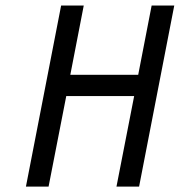

<svg xmlns="http://www.w3.org/2000/svg" viewBox="-20 -687 707 707"><path d="M205.1 -666.7H288.4L238.9 -411.5H488.9L538.4 -666.7H621.7L492.2 0H408.9L474 -333.3H224L158.9 0H75.5Z"/></svg>

Font: Monoid
Style: Italic
Weight: 400
Width: 4
Italic angle: -11°
Monospace: yes
Version: Version 0.61